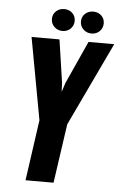

<svg xmlns="http://www.w3.org/2000/svg" viewBox="-52 -755 504 792"><g transform="rotate(5 200.0 -358.5)"><path d="M84.1 0 119.7 -251.4 57.4 -591H173L199.1 -413.9L200.8 -376.2L213 -413.9L293.3 -591H399.7L235.4 -244.9L200.1 0ZM182 -626.7Q161.8 -626.7 148.1 -640Q134.5 -653.3 134.5 -672.5Q134.5 -691.8 148.1 -704.6Q161.8 -717.4 182 -717.4Q202.3 -717.4 215.6 -704.6Q228.9 -691.8 228.9 -672.5Q228.9 -653.3 215.6 -640Q202.3 -626.7 182 -626.7ZM302.3 -626.7Q282 -626.7 268.3 -640Q254.7 -653.3 254.7 -672.5Q254.7 -691.8 268.3 -704.6Q282 -717.4 302.3 -717.4Q322.5 -717.4 335.8 -704.6Q349.1 -691.8 349.1 -672.5Q349.1 -653.3 335.8 -640Q322.5 -626.7 302.3 -626.7Z"/></g></svg>

Font: Alumni Sans Thin
Style: Italic
Weight: 100
Italic angle: -8°
Designer: Robert E. Leuschke
Foundry: Robert E. Leuschke
Version: Version 1.016